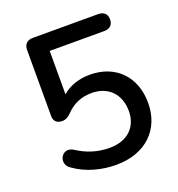

<svg xmlns="http://www.w3.org/2000/svg" viewBox="-130 -812 859 927"><g transform="rotate(-20 300.0 -348.0)"><path d="M311 9C463 9 557 -84 557 -220C557 -354 471 -444 338 -444C282 -444 232 -427 196 -395V-618H476C506 -618 522 -634 522 -662C522 -689 506 -705 476 -705H141C111 -705 95 -688 95 -659V-320C95 -294 110 -279 138 -279C156 -279 172 -289 182 -300C221 -341 265 -358 316 -358C404 -358 456 -299 456 -215C456 -133 401 -79 309 -79C248 -79 194 -96 142 -130C88 -163 47 -88 98 -55C159 -11 237 9 311 9Z"/></g></svg>

Font: Nunito SemiBold
Style: Regular
Weight: 600
Designer: Vernon Adams
Foundry: Vernon Adams
Version: Version 3.602